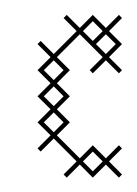

<svg xmlns="http://www.w3.org/2000/svg" viewBox="-20 -239 187 263"><path d="M107.1 4.3 125 -13.6 142.9 4.3 147.1 0 129.3 -17.9 147.1 -35.7 142.9 -40 125 -22.1 107.1 -40 89.3 -22.1 57.9 -53.6 75.7 -71.4 57.9 -89.3 75.7 -107.1 57.9 -125 75.7 -142.9 57.9 -160.7 89.3 -192.1 120.7 -160.7 102.9 -142.9 107.1 -138.6 125 -156.4 142.9 -138.6 147.1 -142.9 129.3 -160.7 147.1 -178.6 129.3 -196.4 147.1 -214.3 142.9 -218.6 125 -200.7 107.1 -218.6 89.3 -200.7 71.4 -218.6 67.1 -214.3 85 -196.4 53.6 -165 35.7 -182.9 31.4 -178.6 49.3 -160.7 31.4 -142.9 49.3 -125 31.4 -107.1 49.3 -89.3 31.4 -71.4 49.3 -53.6 31.4 -35.7 35.7 -31.4 53.6 -49.3 85 -17.9 67.1 0 71.4 4.3 89.3 -13.6ZM111.4 -178.6 125 -192.1 138.6 -178.6 125 -165ZM40 -71.4 53.6 -85 67.1 -71.4 53.6 -57.9ZM40 -107.1 53.6 -120.7 67.1 -107.1 53.6 -93.6ZM40 -142.9 53.6 -156.4 67.1 -142.9 53.6 -129.3ZM93.6 -17.9 107.1 -31.4 120.7 -17.9 107.1 -4.3ZM93.6 -196.4 107.1 -210 120.7 -196.4 107.1 -182.9Z"/></svg>

Font: Gossip Low Cross Stitch
Style: Regular
Weight: 300
Width: 3
Designer: Deborah Khodanovich
Version: Version 1.001;Glyphs 3.3.1 (3343)